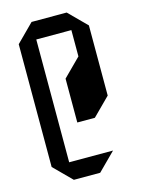

<svg xmlns="http://www.w3.org/2000/svg" viewBox="-114 -733 646 881"><g transform="rotate(-15 208.5 -292.0)"><path d="M250 83.3H125L41.7 0V-583.3L125 -666.7H291.7L375 -583.3V-250L291.7 -166.7H208.3V-375L291.7 -458.3V-583.3H125V0H333.3Z"/></g></svg>

Font: Yulong
Style: Regular
Weight: 400
Designer: GGBotNet
Foundry: f0n7.com
Version: 1.00